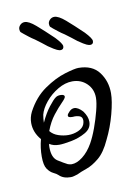

<svg xmlns="http://www.w3.org/2000/svg" viewBox="-58 -452 358 504"><g transform="rotate(-10 121.0 -200.0)"><path d="M233 -188Q233 -167 224 -133Q215 -99 200 -69Q186 -38 168.5 -23.5Q151 -9 135 -3.5Q119 2 109 7Q105 8 100.5 9.5Q96 11 91 11Q71 11 60 0Q56 -4 47.5 -8Q39 -12 32 -22Q25 -32 25 -55Q25 -79 31 -101Q13 -122 13 -147Q13 -162 20 -176Q39 -212 68 -232Q97 -252 123.5 -260Q150 -268 160 -268Q197 -268 215 -244Q233 -220 233 -188ZM192 -183Q192 -206 176.5 -221Q161 -236 138 -236Q119 -236 99.5 -224.5Q80 -213 66 -196Q52 -179 48 -163Q47 -157 46.5 -152Q46 -147 46 -142Q57 -166 69.5 -182Q82 -198 88 -202Q93 -206 101 -206Q112 -206 112 -200Q112 -196 101.5 -185.5Q91 -175 78 -158.5Q65 -142 56 -118Q64 -108 77.5 -103.5Q91 -99 104 -99Q118 -99 130.5 -104.5Q143 -110 147 -120Q148 -123 148.5 -125.5Q149 -128 149 -130Q149 -140 140.5 -142.5Q132 -145 124 -144H122Q111 -144 111 -149Q111 -152 113.5 -155Q116 -158 118 -160Q124 -166 131 -166Q141 -166 153 -153Q164 -138 164 -124Q164 -106 146.5 -96Q129 -86 108 -82Q87 -78 76 -78Q60 -78 50 -85Q49 -83 49 -76Q49 -48 64 -38.5Q79 -29 89 -24Q95 -22 99 -22Q113 -22 128.5 -34Q144 -46 156 -67Q165 -83 173 -105Q181 -127 186.5 -148.5Q192 -170 192 -183ZM131 -331Q131 -322 122 -322Q119 -322 113 -324.5Q107 -327 91 -338Q85 -343 77 -349Q69 -355 61 -361Q53 -366 46 -371.5Q39 -377 34 -381Q30 -384 27.5 -386.5Q25 -389 25 -395Q25 -401 30 -406Q35 -411 42 -411Q53 -411 71 -395.5Q89 -380 114 -356Q131 -338 131 -331ZM210 -331Q210 -322 201 -322Q198 -322 192 -324.5Q186 -327 170 -338Q164 -343 156 -349Q148 -355 140 -361Q132 -366 125 -371.5Q118 -377 113 -381Q109 -384 106.5 -386.5Q104 -389 104 -395Q104 -401 109 -406Q114 -411 121 -411Q132 -411 150 -395.5Q168 -380 193 -356Q210 -338 210 -331Z"/></g></svg>

Font: Ingrid Darling
Style: Regular
Weight: 400
Designer: Robert E. Leuschke
Foundry: Robert E. Leuschke
Version: Version 1.010; ttfautohint (v1.8.3)